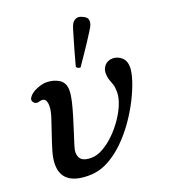

<svg xmlns="http://www.w3.org/2000/svg" viewBox="-145 -893 889 1009"><g transform="rotate(-20 300.0 -388.5)"><path d="M178 12Q30 12 30 -104Q30 -135 42 -176Q54 -217 69 -260Q84 -303 96 -340.5Q108 -378 108 -402Q108 -431 97 -440Q86 -449 67 -443Q46 -436 34.5 -450.5Q23 -465 36 -481Q51 -501 81.5 -513Q112 -525 133 -525Q175 -525 205 -506Q235 -487 235 -444Q235 -419 226.5 -383Q218 -347 206 -307.5Q194 -268 182 -231Q170 -194 161.5 -166.5Q153 -139 153 -128Q153 -98 169.5 -84.5Q186 -71 222 -71Q254 -71 288 -90Q322 -109 353.5 -139.5Q385 -170 411 -207.5Q437 -245 452 -282Q467 -319 467 -350Q467 -377 462 -392.5Q457 -408 452 -420Q447 -432 445 -450Q441 -482 458.5 -503Q476 -524 505 -524Q532 -524 554 -505Q576 -486 576 -449Q576 -422 562 -378Q548 -334 522 -282Q496 -230 460 -178.5Q424 -127 379.5 -83.5Q335 -40 284.5 -14Q234 12 178 12ZM332.2 -538Q325.6 -535.4 318.2 -539.2Q310.8 -543 308.7 -548.7Q309.8 -552.8 315.3 -573.3Q320.8 -593.8 328.9 -622.7Q337 -651.6 345.6 -680.8Q354.1 -710 361 -733.1Q367.9 -756.1 372 -763.1Q379.1 -778.7 395 -786.2Q410.9 -793.6 432.2 -782.8Q456.6 -772.6 458.9 -756.6Q461.2 -740.6 454 -725Q450.5 -717.1 437.8 -697.1Q425.1 -677.1 408.3 -651.2Q391.5 -625.3 374.6 -600.6Q357.7 -575.8 345.7 -558.5Q333.8 -541.2 332.2 -538Z"/></g></svg>

Font: Zen Antique
Style: Regular
Weight: 400
Designer: Yoshimichi Ohira
Foundry: Positype
Version: Version 1.001